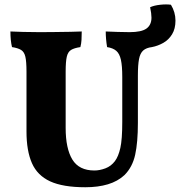

<svg xmlns="http://www.w3.org/2000/svg" viewBox="-20 -818 821 848"><path d="M589 -275Q589 -189 577 -134.5Q565 -80 530 -45Q500 -17 456.5 -4Q413 9 357 9Q258 9 201.5 -17Q145 -43 121 -97.5Q97 -152 97 -237V-502Q97 -546 92 -567.5Q87 -589 73 -597.5Q59 -606 33 -610Q26 -639 26 -679Q46 -678 82.5 -677Q119 -676 157 -676Q182 -676 219.5 -676.5Q257 -677 291 -677.5Q325 -678 341 -679Q341 -659 340 -642Q339 -625 335 -610Q308 -606 294 -597.5Q280 -589 275 -567.5Q270 -546 270 -502V-253Q270 -162 299.5 -113.5Q329 -65 397 -65Q420 -65 445.5 -74.5Q471 -84 488 -107Q503 -127 511.5 -164.5Q520 -202 520 -280V-478Q520 -527 514 -554Q508 -581 493.5 -593.5Q479 -606 453 -610Q447 -646 447 -679Q467 -678 500 -677Q533 -676 555 -676Q582 -676 611 -677Q640 -678 659 -679Q659 -661 657 -643.5Q655 -626 651 -610Q626 -607 612.5 -595Q599 -583 594 -557Q589 -531 589 -484ZM651 -610 552 -676Q605 -676 627 -692Q649 -708 649 -740Q649 -758 643 -786Q660 -794 687.5 -797Q715 -800 735 -797Q755 -764 755 -727Q755 -691 740 -666.5Q725 -642 701 -628.5Q677 -615 651 -610Z"/></svg>

Font: Vollkorn ExtraBold
Style: Regular
Weight: 800
Designer: Friedrich Althausen
Foundry: Friedrich Althausen
Version: Version 5.000; ttfautohint (v1.8.3)